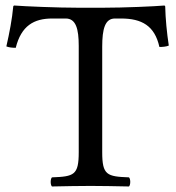

<svg xmlns="http://www.w3.org/2000/svg" viewBox="-20 -673 637 695"><path d="M350 -122V-504C350 -568 360 -606 396 -606H418C493 -606 540 -580 557 -503C568 -503 582 -504 591 -508C584 -554 579 -605 578 -650C578 -651 576 -653 575 -653C541 -650 430 -645 351 -645H265C188 -645 70 -650 32 -653C30 -653 28 -651 28 -650C24 -605 14 -553 3 -505C13 -501 25 -500 37 -500C57 -580 103 -606 169 -606H218C255 -606 265 -568 265 -507V-122C265 -39 248 -34 168 -31C162 -25 162 -4 168 2C217 1 268 0 308 0C346 0 397 1 447 2C453 -4 453 -25 447 -31C367 -34 350 -39 350 -122Z"/></svg>

Font: Libertinus Math
Style: Regular
Weight: 400
Designer: Philipp H. Poll, Khaled Hosny
Foundry: Caleb Maclennan
Version: Version 7.050;RELEASE